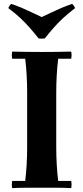

<svg xmlns="http://www.w3.org/2000/svg" viewBox="-20 -968 430 990"><path d="M43 2Q39 -17 43 -35H110Q115 -76 117.5 -120.5Q120 -165 120 -210V-490Q120 -535 117.5 -579.5Q115 -624 110 -665H43Q39 -684 43 -702Q78 -701 119.5 -700.5Q161 -700 195 -700Q230 -700 271.5 -700.5Q313 -701 347 -702Q351 -684 347 -665H280Q275 -624 272.5 -579.5Q270 -535 270 -490V-210Q270 -165 272.5 -120.5Q275 -76 280 -35H347Q351 -17 347 2Q313 0 271.5 0Q230 0 195 0Q161 0 119.5 0Q78 0 43 2ZM352 -948Q363 -938 367 -926Q329 -897 303 -872.5Q277 -848 256 -824Q235 -800 211 -770Q195 -767 179 -770Q155 -800 134 -824Q113 -848 87.5 -872.5Q62 -897 23 -926Q27 -938 38 -948Q70 -937 94.5 -926.5Q119 -916 142 -905Q165 -894 195 -880Q225 -894 248 -905Q271 -916 295.5 -926.5Q320 -937 352 -948Z"/></svg>

Font: Poltawski Nowy
Style: Bold
Weight: 700
Designer: Adam Pótawski, Mateusz Machalski, Borys Kosmynka, Ania Wieluska
Foundry: Capitalics.wtf
Version: Version 1.001;gftools[0.9.25]